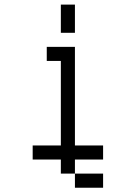

<svg xmlns="http://www.w3.org/2000/svg" viewBox="-20 -708 540 852"><path d="M437.5 125V62.5H312.5V125ZM437.5 0V-62.5H312.5V-500H187.5V-437.5H250Q250 -437.5 250 -62.5H125V0H250V62.5H312.5V0ZM250 -687.5Q250 -687.5 250 -562.5H312.5Q312.5 -562.5 312.5 -687.5Z"/></svg>

Font: CalcUnifontExMono
Style: Regular
Weight: 500
Version: Version 15.0.06